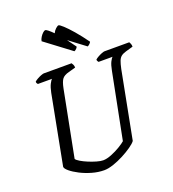

<svg xmlns="http://www.w3.org/2000/svg" viewBox="-166 -1083 1091 1210"><g transform="rotate(-20 379.0 -478.5)"><path d="M325 0Q285 0 243.5 -12Q202 -24 167 -42Q132 -60 110 -78.5Q88 -97 88 -109L177 -573Q184 -608 194.5 -628.5Q205 -649 212 -654H117Q115 -656 112 -660.5Q109 -665 109 -672Q116 -679 129.5 -686.5Q143 -694 156 -699Q169 -704 175 -704H361Q364 -700 368.5 -691.5Q373 -683 373 -671L326 -658Q295 -650 281.5 -633.5Q268 -617 259 -572L173 -131Q178 -122 198 -110Q218 -98 244.5 -87Q271 -76 297 -68.5Q323 -61 340 -61Q364 -61 396.5 -74Q429 -87 457 -104Q485 -121 497 -132L584 -573Q591 -610 601 -629.5Q611 -649 618 -654H524Q522 -656 519 -661Q516 -666 516 -672Q523 -679 536.5 -686.5Q550 -694 563 -699Q576 -704 582 -704H748Q750 -700 754 -692Q758 -684 758 -671L709 -657Q688 -651 676 -641.5Q664 -632 657 -614Q650 -596 643 -563L556 -112Q546 -98 519 -79Q492 -60 457.5 -42Q423 -24 387.5 -12Q352 0 325 0ZM404 -769 231 -899Q233 -912 241.5 -925.5Q250 -939 260 -948Q270 -957 276 -957Q287 -957 326 -918Q333 -934 346 -945.5Q359 -957 365 -957Q372 -957 394.5 -936.5Q417 -916 449 -879Q481 -842 517 -792Q515 -786 507 -778.5Q499 -771 493 -769L384 -851Q406 -822 427 -792Q426 -787 419 -779.5Q412 -772 404 -769Z"/></g></svg>

Font: Texturina
Style: Italic
Weight: 400
Italic angle: -11°
Designer: Guillermo Torres Carreño
Foundry: Omnibus-Type
Version: Version 1.002; ttfautohint (v1.8.3)